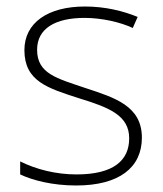

<svg xmlns="http://www.w3.org/2000/svg" viewBox="-20 -560 502 590"><path d="M416 -137C416 -235 332 -260 241 -290C156 -319 94 -333 94 -407C94 -472 149 -505 240 -505C292 -505 350 -492 388 -474L403 -508C359 -526 304 -540 241 -540C127 -540 55 -490 55 -406C55 -310 127 -289 223 -258C314 -230 377 -206 377 -135C377 -67 329 -24 215 -24C153 -24 92 -39 42 -64V-24C80 -6 141 10 214 10C346 10 416 -45 416 -137Z"/></svg>

Font: Noto Sans Georgian ExtraLight
Style: Regular
Weight: 200
Designer: Monotype Design Team, Akaki Razmadze
Foundry: Google LLC
Version: Version 2.005